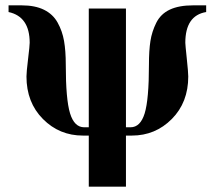

<svg xmlns="http://www.w3.org/2000/svg" viewBox="-20 -493 803 718"><path d="M312 -461H451V-17H468Q505 -17 521 -69Q537 -121 537 -251Q537 -304 542.5 -339.5Q548 -375 564.5 -408Q581 -441 615 -457Q649 -473 702 -473H751V-448Q673 -435 673 -333Q673 -326 678.5 -274Q684 -222 684 -207Q684 -110 622.5 -48Q561 14 473 14H451V205H312V14H290Q202 14 140.5 -48Q79 -110 79 -207Q79 -223 85 -272.5Q91 -322 91 -333Q91 -431 12 -448V-473H61Q111 -473 144.5 -456.5Q178 -440 195.5 -408.5Q213 -377 219.5 -340Q226 -303 226 -251Q226 -121 242 -69Q258 -17 295 -17H312Z"/></svg>

Font: STIX
Style: Bold
Weight: 700
Designer: MicroPress Inc., with final additions and corrections provided by Coen Hoffman, Elsevier (retired)
Version: Version 1.1.1